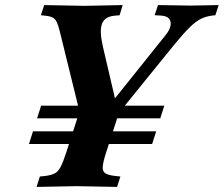

<svg xmlns="http://www.w3.org/2000/svg" viewBox="-20 -733 881 756"><path d="M126 -267 142 -317H627L611 -267ZM94 -166 110 -216H595L579 -166ZM124 3 137 -38 157 -40Q181 -43 195 -50Q209 -57 219 -76.5Q229 -96 241 -133L293 -294L216 -607Q210 -632 204 -645Q198 -658 188 -663.5Q178 -669 160 -671L141 -673L154 -713L312 -710L463 -713L451 -673L429 -671Q392 -667 381.5 -639Q371 -611 385 -550L438 -323L384 -285L633 -596Q647 -613 651 -630Q655 -647 646 -659Q637 -671 609 -672L589 -673L602 -713L732 -711L841 -713L828 -673L818 -672Q792 -669 771.5 -659Q751 -649 727 -625.5Q703 -602 666 -557L448 -288L398 -133Q386 -96 384.5 -77Q383 -58 395 -50.5Q407 -43 435 -40L454 -38L441 3L282 0Z"/></svg>

Font: Baskervville
Style: Bold Italic
Weight: 700
Italic angle: -18°
Version: Version 1.100